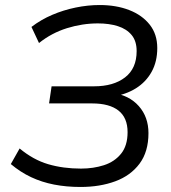

<svg xmlns="http://www.w3.org/2000/svg" viewBox="-20 -734 680 763"><path d="M300 9Q244 9 195 -0.5Q146 -10 103.5 -30Q61 -50 23 -82L58 -144Q112 -99 171.5 -81.5Q231 -64 302 -64Q351 -64 393 -77.5Q435 -91 461 -123Q487 -155 487 -209Q487 -266 451 -294.5Q415 -323 346 -323H175L185 -391H354Q431 -391 477 -426.5Q523 -462 523 -531Q523 -571 503 -595Q483 -619 448.5 -630Q414 -641 369 -641Q307 -641 246 -622Q185 -603 135 -563L105 -627Q143 -656 187.5 -675Q232 -694 280.5 -704Q329 -714 376 -714Q442 -714 493.5 -694Q545 -674 575 -636Q605 -598 605 -543Q605 -489 582.5 -448.5Q560 -408 520 -383Q480 -358 426 -350V-365Q493 -356 531.5 -312.5Q570 -269 570 -205Q570 -131 534.5 -83.5Q499 -36 438 -13.5Q377 9 300 9Z"/></svg>

Font: Nunito Sans 12pt
Style: Italic
Weight: 400
Italic angle: -9°
Designer: Vernon Adams
Foundry: Vernon Adams
Version: Version 3.101;gftools[0.9.27]